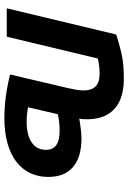

<svg xmlns="http://www.w3.org/2000/svg" viewBox="126 -702 587 879"><g transform="rotate(90 419.5 -262.5)"><path d="M520 11Q488 11 454.5 8Q421 5 387.5 -1Q354 -7 321 -15L383 -279Q387 -297 390.5 -316Q394 -335 394 -353Q394 -387 376 -406Q358 -425 317 -425Q300 -425 282.5 -423Q265 -421 248 -417L148 0H18L138 -501Q173 -513 221.5 -524.5Q270 -536 341 -536Q400 -536 441.5 -517Q483 -498 504.5 -460.5Q526 -423 526 -368Q526 -358 525.5 -349.5Q525 -341 523 -332Q537 -334 552.5 -336.5Q568 -339 584 -340.5Q600 -342 613 -342Q700 -342 745 -303Q790 -264 790 -190Q790 -144 772 -106.5Q754 -69 719.5 -43Q685 -17 635 -3Q585 11 520 11ZM538 -91Q579 -91 607.5 -101.5Q636 -112 651 -131.5Q666 -151 666 -180Q666 -211 644.5 -226.5Q623 -242 577 -242Q557 -242 536.5 -239.5Q516 -237 503 -234L471 -97Q485 -95 501.5 -93Q518 -91 538 -91Z"/></g></svg>

Font: Ubuntu Sans
Style: Bold Italic
Weight: 700
Italic angle: -13.5°
Designer: Dalton Maag Ltd
Foundry: Dalton Maag Ltd
Version: Version 1.006